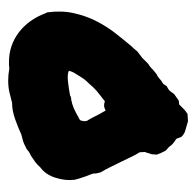

<svg xmlns="http://www.w3.org/2000/svg" viewBox="-25 -668 494 485"><g transform="rotate(90 222.5 -426.0)"><path d="M11.7 -297.9Q6.8 -334 13.7 -364.7Q20.5 -395.5 33.7 -421.4Q46.9 -447.3 63.5 -468.8Q80.1 -490.2 96.7 -509.8Q100.6 -513.7 104 -517.6Q107.4 -521.5 110.4 -525.4Q116.2 -530.3 120.6 -533.2Q125 -536.1 127 -538.1Q135.7 -546.9 139.6 -550.8Q143.6 -554.7 147.5 -556.6Q150.4 -558.6 152.3 -560.5Q154.3 -562.5 156.2 -564.5L168 -574.2Q171.9 -575.2 177.7 -580.1Q184.6 -586.9 192.4 -590.8L198.2 -599.6Q206.1 -603.5 209.5 -606.9Q212.9 -610.4 217.8 -618.2L234.4 -629.9Q238.3 -630.9 244.1 -630.9Q251 -637.7 255.9 -642.6Q260.7 -647.5 268.6 -652.3L287.1 -653.3Q293 -651.4 296.9 -650.4Q302.7 -648.4 310.5 -646.5Q318.4 -644.5 326.2 -636.7L331.1 -624Q338.9 -619.1 343.3 -615.2Q347.7 -611.3 351.6 -605.5L361.3 -596.7Q366.2 -586.9 367.7 -583.5Q369.1 -580.1 371.1 -574.2L370.1 -561.5Q367.2 -553.7 366.7 -550.8Q366.2 -547.9 364.3 -544.9L365.2 -531.2Q372.1 -520.5 377.4 -508.8Q382.8 -497.1 388.7 -485.4Q395.5 -471.7 401.9 -458.5Q408.2 -445.3 416 -432.6L418.9 -419.9Q418 -415 420.4 -409.2Q422.9 -403.3 425.8 -395.5Q427.7 -389.6 430.2 -382.3Q432.6 -375 434.6 -367.2Q437.5 -344.7 429.7 -319.3Q421.9 -293.9 403.3 -280.3Q396.5 -272.5 389.2 -267.1Q381.8 -261.7 374 -256.8Q363.3 -252 357.4 -246.1Q342.8 -238.3 335 -236.3Q327.1 -234.4 320.3 -232.4Q303.7 -224.6 281.7 -216.8Q259.8 -209 240.2 -209Q225.6 -205.1 212.9 -202.1Q200.2 -199.2 183.6 -199.2Q168.9 -199.2 153.3 -202.1Q148.4 -201.2 145 -201.2Q141.6 -201.2 136.7 -201.2Q95.7 -201.2 63 -225.6Q30.3 -250 13.7 -293.9ZM173.8 -380.9Q168.9 -373 165 -366.7Q161.1 -360.4 159.2 -352.5Q165 -349.6 174.8 -349.6Q182.6 -349.6 189.5 -350.6Q196.3 -351.6 204.1 -352.5L221.7 -355.5Q225.6 -358.4 232.4 -358.4Q243.2 -360.4 253.4 -364.7Q263.7 -369.1 275.4 -376Q278.3 -377 284.2 -380.9Q287.1 -389.6 286.6 -392.1Q286.1 -394.5 286.1 -397.5Q281.2 -405.3 276.9 -413.6Q272.5 -421.9 268.6 -429.7Q266.6 -433.6 264.2 -437.5Q261.7 -441.4 259.8 -445.3Q252 -441.4 247.1 -441.4Q242.2 -441.4 236.3 -443.4Q219.7 -430.7 210.4 -422.9Q201.2 -415 193.4 -405.3Q183.6 -395.5 180.2 -390.6Q176.8 -385.7 173.8 -380.9Z"/></g></svg>

Font: Permanent Marker
Style: Regular
Weight: 400
Designer: Font Diner, Inc
Foundry: Font Diner, Inc
Version: Version 1.000